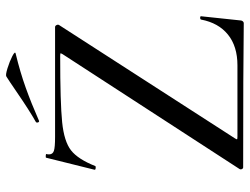

<svg xmlns="http://www.w3.org/2000/svg" viewBox="-116 -712 830 638"><g transform="rotate(-90 299.0 -393.0)"><path d="M441 -606Q441 -608 433 -608Q276 -608 212 -601.5Q148 -595 118.5 -572Q89 -549 66 -491Q65 -490 62 -490Q53 -490 54 -494L94 -655Q94 -656 98 -656Q108 -656 106 -653Q105 -650 105 -645Q105 -633 116.5 -629Q128 -625 163 -625H528Q532 -625 534.5 -620.5Q537 -616 535 -612L158 -27L155 -21Q155 -19 163 -19H401Q464 -19 503 -50.5Q542 -82 553 -140Q554 -143 559 -143Q564 -143 564 -140L550 -8Q550 -5 547.5 -1.5Q545 2 541 2Q392 0 62 0Q58 0 56 -4.5Q54 -9 57 -13L438 -600ZM216 -678Q212 -678 211 -682.5Q210 -687 213 -689Q249 -709 316 -755Q348 -777 364 -787Q369 -790 391.5 -783Q414 -776 431.5 -767Q449 -758 440 -756Q378 -741 326.5 -722.5Q275 -704 218 -679Z"/></g></svg>

Font: Cormorant Unicase Medium
Style: Regular
Weight: 500
Designer: Christian Thalmann (Catharsis Fonts)
Foundry: Catharsis Fonts
Version: Version 4.000